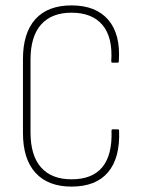

<svg xmlns="http://www.w3.org/2000/svg" viewBox="-20 -683 524 711"><path d="M245 8Q158 8 111.5 -43Q65 -94 65 -191V-464Q65 -561 111 -612Q157 -663 245 -663Q335 -663 381 -609.5Q427 -556 420 -456Q420 -451 416 -451H396Q392 -451 392 -456Q398 -545 359.5 -590.5Q321 -636 245 -636Q171 -636 132 -592Q93 -548 93 -462V-193Q93 -107 132 -63Q171 -19 245 -19Q399 -19 393 -199Q393 -204 397 -204H416Q421 -204 421 -199Q425 -98 380 -45Q335 8 245 8Z"/></svg>

Font: Sofia Sans Cond ExtraLight
Style: Regular
Weight: 200
Width: 3
Designer: Botio Nikoltchev, Ani Petrova
Foundry: lettersoup
Version: Version 4.100; ttfautohint (v1.8.3)